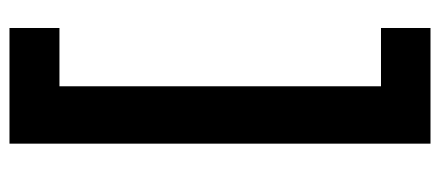

<svg xmlns="http://www.w3.org/2000/svg" viewBox="-288 -498 950 415"><g transform="rotate(90 187.5 -290.0)"><path d="M40 165V57H166V-638H40V-745H290V165Z"/></g></svg>

Font: Plus Jakarta Display Medium
Style: Regular
Weight: 500
Designer: Gumpita Rahayu
Foundry: Tokotype Studio
Version: Version 1.000